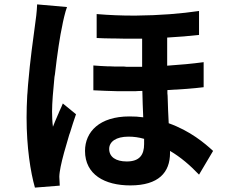

<svg xmlns="http://www.w3.org/2000/svg" viewBox="-20 -804 1040 874"><path d="M252 41C251 27 251 11 250 1C250 -10 253 -31 256 -45C263 -80 278 -134 295 -190L299 -201C307 -229 317 -257 326 -284L266 -333C262 -322 257 -312 252 -301L248 -292C248 -290 247 -289 246 -287L240 -273C233 -258 227 -242 221 -227C218 -247 217 -276 217 -296C217 -335 222 -394 228 -454L230 -465C240 -555 254 -646 263 -685C266 -703 277 -752 285 -772L149 -784C148 -752 143 -714 139 -687C132 -634 117 -530 108 -422L107 -410C106 -401 106 -391 105 -381L104 -370C102 -335 101 -301 101 -269C101 -133 119 -20 139 50L252 41ZM754 -108V-117C802 -89 846 -51 886 -9L950 -117C912 -152 846 -208 748 -243C746 -281 744 -324 743 -368L742 -379C742 -384 742 -389 742 -394C804 -397 858 -401 907 -407V-521C855 -514 801 -509 741 -505V-633C795 -636 842 -640 886 -645V-754C805 -742 708 -734 598 -733H587C534 -733 478 -735 420 -740V-631C443 -630 465 -629 486 -629H497C526 -628 555 -628 584 -628H594C595 -628 597 -628 599 -628H608C615 -628 621 -628 627 -628V-500C621 -500 614 -500 608 -500H593H584H574C572 -500 571 -500 569 -500H559C558 -500 556 -500 555 -500L545 -501C535 -501 525 -501 516 -501H506C498 -501 489 -502 481 -502H471C449 -503 427 -504 405 -506V-393C441 -391 476 -390 510 -389H520C522 -389 524 -389 525 -389H535C540 -389 545 -389 550 -389H560C566 -389 573 -389 579 -389H589H599C609 -390 619 -390 628 -390C629 -351 630 -308 632 -270C611 -273 592 -274 569 -274C433 -274 367 -204 367 -117C367 -9 457 40 573 40C702 40 754 -19 754 -108ZM477 -126C477 -159 508 -182 565 -182C589 -182 611 -179 636 -172V-148C636 -100 616 -69 557 -69C508 -69 477 -89 477 -126Z"/></svg>

Font: Glow Sans TC Normal
Style: Bold
Weight: 700
Designer: Ryoko NISHIZUKA (kana, bopomofo & ideographs); Paul D. Hunt (Latin, Greek & Cyrillic); Sandoll Communications, Soo-young
Version: Version 0.93